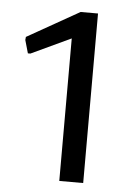

<svg xmlns="http://www.w3.org/2000/svg" viewBox="-45 -881 415 616"><g transform="rotate(5 162.5 -573.0)"><path d="M169 -759 41 -699H33L21 -741L22 -751L190 -846H246V-300H169Z"/></g></svg>

Font: Encode Sans Normal
Style: Regular
Weight: 400
Designer: Pablo Impallari, Andres Torresi
Foundry: Pablo Impallari, Andres Torresi
Version: Version 1.000; ttfautohint (v1.00) -l 8 -r 50 -G 200 -x 14 -